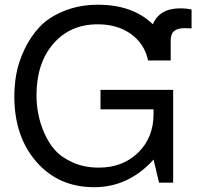

<svg xmlns="http://www.w3.org/2000/svg" viewBox="-20 -761 852 804"><path d="M132.8 -361.8Q132.8 -324.2 140.1 -285.6Q147.9 -243.7 165 -205.1Q184.1 -161.1 211.4 -131.3Q239.3 -100.6 287.1 -79.6Q334 -59.1 394 -59.1Q494.1 -59.1 558.6 -122.1Q623 -185.1 623 -283.2V-303.2H400.9V-384.8H705.1V3.9H646L623 -92.8Q519 22.9 374 22.9Q225.6 22.9 132.8 -83Q40 -189 40 -356.9Q40 -405.3 48.8 -453.6Q57.6 -501 83 -555.2Q107.4 -606.9 145.5 -647.9Q182.6 -688 246.6 -714.4Q311.5 -741.2 390.1 -741.2Q536.1 -741.2 620.1 -659.2Q647.9 -726.1 734.9 -726.1Q759.3 -726.1 782.2 -721.2V-642.1Q756.8 -643.1 752.9 -643.1Q723.6 -643.1 709 -630.9Q694.8 -619.1 694.8 -589.8V-507.8H600.1Q585.4 -577.6 528.3 -618.7Q471.7 -659.2 389.2 -659.2Q273.4 -659.2 203.1 -577.6Q132.8 -496.1 132.8 -361.8Z"/></svg>

Font: Miedinger*
Style: Book
Weight: 400
Version: Version 001.000